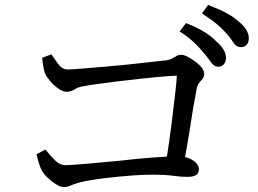

<svg xmlns="http://www.w3.org/2000/svg" viewBox="-20 -811 1040 774"><path d="M940 -726Q983 -692 983 -657Q983 -640 974.5 -630.5Q966 -621 951 -621Q932 -621 919 -642Q910 -657 893.5 -675.5Q877 -694 857 -711.5Q837 -729 794 -757L819 -791Q866 -773 894.5 -757.5Q923 -742 940 -726ZM851 -645Q891 -611 891 -578Q891 -562 882.5 -552Q874 -542 858.5 -542Q843 -542 829 -562Q819 -577 804 -595H803Q788 -615 767 -635.5Q746 -656 714 -678L704 -684L730 -718Q777 -699 805 -681.5Q833 -664 851 -645ZM187 -592Q201 -573 209.5 -560Q218 -547 228.5 -539Q239 -531 253 -531Q267 -531 305 -534Q407 -542 497 -551L651 -568Q665 -570 673.5 -574.5Q682 -579 690.5 -584.5Q699 -590 710.5 -590Q722 -590 737 -582Q775 -561 792 -540Q803 -526 803 -513.5Q803 -501 796 -492.5Q789 -484 783 -477Q777 -470 774 -459Q771 -442 764.5 -407.5Q758 -373 751 -326.5Q744 -280 735 -229L726 -178Q750 -172 766 -158.5Q782 -145 782 -128Q782 -111 768 -104Q757 -98 734 -98Q711 -98 677.5 -102.5Q644 -107 597 -107Q525 -107 403 -93Q316 -82 286 -71Q271 -66 261 -61.5Q251 -57 237 -57Q223 -57 205 -68.5Q187 -80 171.5 -95Q156 -110 149 -123Q139 -140 127 -189L163 -208Q184 -182 203 -163.5Q222 -145 245 -145Q262 -145 336.5 -151.5Q411 -158 462 -163Q567 -175 644 -179Q649 -179 653 -180Q657 -206 663 -248Q670 -294 687 -441Q692 -483 693 -506Q642 -505 463 -484Q360 -472 309 -462Q296 -460 280.5 -450.5Q265 -441 249 -441Q233 -441 213.5 -455Q194 -469 180 -487Q165 -505 161 -516Q154 -536 150 -578Z"/></svg>

Font: Early Summer Mincho Screen
Style: Regular
Weight: 400
Designer: GuiWonder
Version: Version 1.002